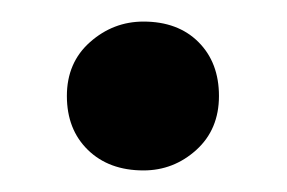

<svg xmlns="http://www.w3.org/2000/svg" viewBox="-20 -415 266 178"><path d="M42 -326Q42 -357 63.5 -376Q85 -395 113 -395Q145 -395 164 -376Q183 -357 183 -326Q183 -295 162 -276Q141 -257 113 -257Q81 -257 61.5 -276Q42 -295 42 -326Z"/></svg>

Font: Bitter Thin SemiBold
Style: Regular
Weight: 600
Version: Version 2.002